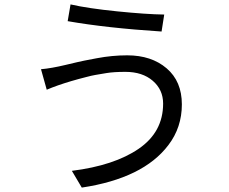

<svg xmlns="http://www.w3.org/2000/svg" viewBox="-20 -803 1040 871"><path d="M720 -333Q720 -396 673 -436.5Q626 -477 549 -477Q496 -477 463 -471.5Q430 -466 412.5 -463Q395 -460 371 -453.5Q347 -447 336.5 -444.5Q326 -442 303 -435Q239 -416 192 -396L166 -489Q213 -493 277.5 -508.5Q342 -524 362.5 -528Q383 -532 420 -539Q489 -552 557 -552Q667 -552 736 -493Q805 -434 805 -329.5Q805 -225 744 -145Q630 6 351 48L306 -28Q498 -52 609 -128Q720 -204 720 -333ZM300 -783Q378 -765 511.5 -751.5Q645 -738 725 -737L713 -660Q464 -676 287 -707Z"/></svg>

Font: Swei Fan Sans CJK TC
Style: Regular
Weight: 400
Version: Version 2.130